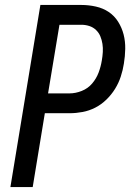

<svg xmlns="http://www.w3.org/2000/svg" viewBox="-20 -755 540 775"><path d="M22 0 143 -735H308Q338 -735 367 -728.5Q396 -722 419 -706.5Q442 -691 457 -667Q472 -643 479 -615.5Q486 -588 485.5 -558Q485 -528 480 -498Q476 -472 467.5 -446Q459 -420 444.5 -396.5Q430 -373 409.5 -353Q389 -333 364.5 -320.5Q340 -308 313.5 -303Q287 -298 261 -298H161L112 0ZM174 -378H260Q285 -378 310 -388Q335 -398 352 -418Q369 -438 378 -462Q387 -486 391 -511Q394 -528 395 -545Q396 -562 393.5 -578Q391 -594 385 -608.5Q379 -623 367.5 -634Q356 -645 340.5 -650Q325 -655 309 -655H220Z"/></svg>

Font: Iosevka Medium Oblique
Style: Regular
Weight: 500
Italic angle: -9°
Monospace: yes
Designer: Belleve Invis
Foundry: Belleve Invis
Version: Version 32.5.0; ttfautohint (v1.8.4)